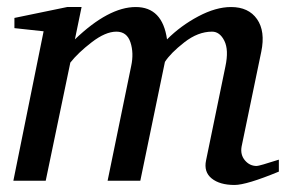

<svg xmlns="http://www.w3.org/2000/svg" viewBox="-20 -514 815 546"><path d="M773 -26Q681 12 647 12Q605 12 582 -6.5Q559 -25 566 -58L621 -325Q631 -372 618 -398Q605 -424 583 -424Q543 -424 504 -393.5Q465 -363 449 -338L379 0H286L353 -326Q361 -363 351 -393.5Q341 -424 311 -424Q280 -424 241 -394Q202 -364 180 -336L110 0H18L104 -425L21 -434V-463L171 -494H212L193 -402Q289 -494 366 -494Q442 -494 455 -402Q494 -441 544 -467.5Q594 -494 637 -494Q687 -494 711 -459.5Q735 -425 723 -367L667 -97Q663 -74 676.5 -58Q690 -42 710 -42Q717 -42 773 -60Z"/></svg>

Font: Veleka
Style: Italic
Weight: 400
Italic angle: -12°
Designer: Stefan Peev, Context Ltd, 2016; SIL International, 1997-2014.
Foundry: Stefan Peev, Context Ltd, 2016
Version: Version 1.000